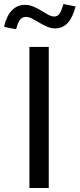

<svg xmlns="http://www.w3.org/2000/svg" viewBox="-65 -933 395 953"><path d="M0 0ZM81 0V-700H177V0ZM15 -788Q0 -790 -15 -793.5Q-30 -797 -45 -800Q-33 -853 -6.5 -881Q20 -909 59 -909Q81 -909 101.5 -900Q122 -891 140 -880Q158 -869 174 -860Q190 -851 204 -851Q220 -851 229.5 -863.5Q239 -876 250 -913L310 -901Q283 -792 209 -792Q188 -792 168 -801Q148 -810 130 -820.5Q112 -831 95.5 -840Q79 -849 64 -849Q45 -849 34 -834.5Q23 -820 15 -788Z"/></svg>

Font: Rosa Sans
Style: Regular
Weight: 400
Designer: Pentagram / MCKL
Foundry: Pentagram / MCKL
Version: Version 1.005;September 16, 2019;FontCreator 11.5.0.2425 64-